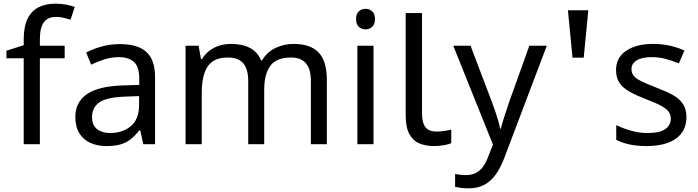

<svg xmlns="http://www.w3.org/2000/svg" viewBox="-20 -785 3801 1045"><path d="M332 -468H197V0H109V-468H15V-509L109 -539V-570Q109 -639 129.5 -682Q150 -725 189 -745Q228 -765 283 -765Q315 -765 341.5 -759.5Q368 -754 387 -747L364 -678Q348 -683 327 -688Q306 -693 284 -693Q240 -693 218.5 -663.5Q197 -634 197 -571V-536H332Z M632 -545Q730 -545 777 -502Q824 -459 824 -365V0H760L743 -76H739Q716 -47 691.5 -27.5Q667 -8 635.5 1Q604 10 559 10Q511 10 472.5 -7Q434 -24 412 -59.5Q390 -95 390 -149Q390 -229 453 -272.5Q516 -316 647 -320L738 -323V-355Q738 -422 709 -448Q680 -474 627 -474Q585 -474 547 -461.5Q509 -449 476 -433L449 -499Q484 -518 532 -531.5Q580 -545 632 -545ZM658 -259Q558 -255 519.5 -227Q481 -199 481 -148Q481 -103 508.5 -82Q536 -61 579 -61Q647 -61 692 -98.5Q737 -136 737 -214V-262Z M1578 -546Q1669 -546 1714 -499.5Q1759 -453 1759 -349V0H1672V-345Q1672 -408 1645.5 -440Q1619 -472 1563 -472Q1485 -472 1451.5 -427Q1418 -382 1418 -296V0H1331V-345Q1331 -387 1319 -415.5Q1307 -444 1283 -458Q1259 -472 1221 -472Q1167 -472 1136 -449.5Q1105 -427 1091.5 -384Q1078 -341 1078 -278V0H990V-536H1061L1074 -463H1079Q1096 -491 1120.5 -509.5Q1145 -528 1175 -537Q1205 -546 1237 -546Q1299 -546 1340.5 -524Q1382 -502 1401 -456H1406Q1433 -502 1479.5 -524Q1526 -546 1578 -546Z M2013 -536V0H1925V-536ZM1970 -737Q1990 -737 2005.5 -723.5Q2021 -710 2021 -681Q2021 -653 2005.5 -639Q1990 -625 1970 -625Q1948 -625 1933 -639Q1918 -653 1918 -681Q1918 -710 1933 -723.5Q1948 -737 1970 -737Z M2341 10Q2297 10 2262.5 -4.5Q2228 -19 2208 -55.5Q2188 -92 2188 -157V-714H2277V-165Q2277 -117 2295.5 -93Q2314 -69 2354 -69Q2376 -69 2399.5 -72.5Q2423 -76 2436 -80V-6Q2422 1 2394.5 5.5Q2367 10 2341 10Z M2447 -536H2541L2657 -231Q2667 -204 2675.5 -179Q2684 -154 2691 -130.5Q2698 -107 2702 -85H2706Q2712 -110 2725 -150.5Q2738 -191 2752 -232L2861 -536H2956L2725 74Q2706 124 2680.5 161.5Q2655 199 2618.5 219.5Q2582 240 2530 240Q2506 240 2488 237.5Q2470 235 2457 232V162Q2468 164 2483.5 166Q2499 168 2516 168Q2547 168 2569.5 156.5Q2592 145 2608 123.5Q2624 102 2635 73L2663 2Z M3096 -471 3071 -729H3182L3157 -471Z M3716 -148Q3716 -96 3690 -61Q3664 -26 3616 -8Q3568 10 3502 10Q3446 10 3405.5 1Q3365 -8 3334 -24V-104Q3366 -88 3411.5 -74.5Q3457 -61 3504 -61Q3571 -61 3601 -82.5Q3631 -104 3631 -140Q3631 -160 3620 -176Q3609 -192 3580.5 -208Q3552 -224 3499 -244Q3447 -264 3410 -284Q3373 -304 3353 -332Q3333 -360 3333 -404Q3333 -472 3388.5 -509Q3444 -546 3534 -546Q3583 -546 3625.5 -536.5Q3668 -527 3705 -510L3675 -440Q3641 -454 3604 -464Q3567 -474 3528 -474Q3474 -474 3445.5 -456.5Q3417 -439 3417 -409Q3417 -387 3430 -371.5Q3443 -356 3473.5 -341.5Q3504 -327 3555 -307Q3606 -288 3642 -268Q3678 -248 3697 -219.5Q3716 -191 3716 -148Z"/></svg>

Font: usinhala15
Style: Book
Weight: 400
Designer: Jelle Bosma - Monotype Design Team
Foundry: Monotype Imaging Inc.
Version: Version 2.003